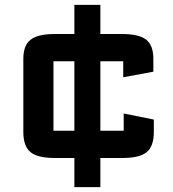

<svg xmlns="http://www.w3.org/2000/svg" viewBox="-20 -720 710 790"><path d="M286 50V-70H204Q134 -70 105 -94.5Q76 -119 76 -177V-478Q76 -533 105.8 -556.5Q135.5 -580 204 -580H286V-700H393V-580H483Q552.5 -580 581.8 -556.5Q611 -533 611 -478V-425L487 -402V-468Q487 -468 487 -468Q487 -468 487 -468H393V-182H489Q489 -182 489 -182Q489 -182 489 -182V-253L613 -228V-177Q613 -119 584 -94.5Q555 -70 485 -70H393V50ZM286 -468H200Q200 -468 200 -468Q200 -468 200 -468V-182Q200 -182 200 -182Q200 -182 200 -182H286Z"/></svg>

Font: Science Gothic
Style: Regular
Weight: 400
Designer: Thomas Phinney, Vassil Kateliev, Brandon Buerkle
Foundry: Font Detective LLC
Version: Version 1.018